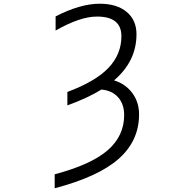

<svg xmlns="http://www.w3.org/2000/svg" viewBox="-20 -760 1040 1020"><path d="M509.8 -740.2Q600.6 -740.2 652.8 -696.8Q705.1 -653.3 705.1 -578.1Q705.1 -434.6 585.9 -333Q646.5 -314.5 682.6 -266.1Q718.8 -217.8 718.8 -152.3Q718.8 -12.7 611.3 83Q503.9 178.7 270.5 240.2V166Q464.8 114.3 552.2 38.1Q639.6 -38.1 639.6 -148.4Q639.6 -207 607.4 -243.2Q575.2 -279.3 518.6 -284.2Q446.3 -239.3 337.9 -200.2V-271.5Q487.3 -327.1 556.2 -399.4Q625 -471.7 625 -567.4Q625 -672.9 494.1 -671.9Q405.3 -671.9 275.4 -597.7V-672.9Q406.2 -740.2 509.8 -740.2Z"/></svg>

Font: Gen Shin Gothic Monospace Normal
Style: Regular
Weight: 350
Designer: [Source Han Sans]
Ryoko NISHIZUKA  (kana & ideographs); Paul D. Hunt (Latin, Greek & Cyrillic); Wenlong ZHANG  (bopomofo
Version: Version 1.002.20150607